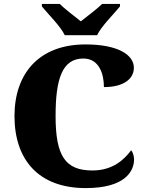

<svg xmlns="http://www.w3.org/2000/svg" viewBox="-20 -951 748 981"><path d="M476 -771C497 -816 562 -880 593 -918V-931H502C481 -910 423 -865 393 -842C363 -865 306 -910 285 -931H194V-918C225 -880 290 -816 311 -771ZM418 10C619 10 665 -76 665 -137C665 -152 659 -174 650 -183C616 -138 559 -80 452 -80C313 -80 264 -155 264 -358C264 -546 297 -652 406 -652C486 -652 511 -574 511 -506C615 -506 664 -550 664 -605C664 -671 582 -724 417 -724C178 -724 54 -574 54 -358C54 -137 175 10 418 10Z"/></svg>

Font: UArctic Serif Black
Style: Regular
Weight: 900
Designer: Customization by Puisto advertising & original work Monotype Design Team
Foundry: Monotype Imaging Inc.
Version: Version 2.004